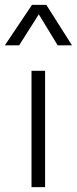

<svg xmlns="http://www.w3.org/2000/svg" viewBox="-45 -772 317 792"><path d="M85 0V-480H141V0ZM-25 -585 87 -752H146L252 -585H193L115 -713L34 -585Z"/></svg>

Font: Geologica Thin
Style: Regular
Weight: 100
Designer: Sindre Bremnes, Frode Helland
Foundry: Monokrom Skriftforlag AS
Version: Version 1.010; ttfautohint (v1.8.4.7-5d5b);gftools[0.9.28]